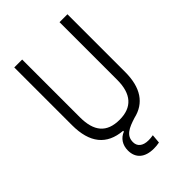

<svg xmlns="http://www.w3.org/2000/svg" viewBox="-261 -797 1107 1107"><g transform="rotate(-45 293.0 -243.0)"><path d="M314.5 207C327.6 207 343.8 206.1 359.9 202.6L364.7 147.9C350.6 150.4 337.4 151.4 327.1 151.4C278.3 151.4 255.4 127.9 255.4 95.2C255.4 41.5 298.3 22 360.8 2.4C458.5 -20 509.8 -95.2 509.8 -222.7V-693.4H445.3V-222.7C445.3 -108.4 393.6 -50.3 293 -50.3C187.5 -50.3 140.6 -108.4 140.6 -222.7V-693.4H76.2V-222.7C76.2 -78.1 138.2 -1.5 261.7 8.8V15.1C223.1 29.8 200.7 64 200.7 108.9C200.7 171.4 242.2 207 314.5 207Z"/></g></svg>

Font: Cascadia Mono Light
Style: Regular
Weight: 300
Monospace: yes
Designer: Aaron Bell
Foundry: Saja Typeworks
Version: Version 2404.023